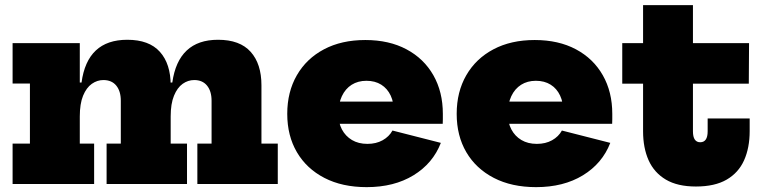

<svg xmlns="http://www.w3.org/2000/svg" viewBox="-20 -738 3058 770"><path d="M771.5 0V-162H828.5V-334Q828.5 -372.5 810.2 -394.8Q792 -417 759 -417Q734 -417 712.5 -401.8Q691 -386.5 677.8 -354.2Q664.5 -322 664.5 -271L634.5 -407H671Q683 -492.5 728.8 -535.5Q774.5 -578.5 854.5 -578.5Q942 -578.5 985.2 -530.2Q1028.5 -482 1028.5 -396V-162H1094V0ZM30.5 0V-162H100V-403H30.5V-565H300V-162H357.5V0ZM407.5 0V-162H464.5V-334Q464.5 -372.5 446.2 -394.8Q428 -417 394.5 -417Q370 -417 348.2 -401.8Q326.5 -386.5 313.2 -354.2Q300 -322 300 -271L270.5 -407H307Q318.5 -492.5 364.2 -535.5Q410 -578.5 490.5 -578.5Q578 -578.5 621.2 -530.2Q664.5 -482 664.5 -396V-162H730V0Z M1450.5 12.5Q1352.5 12.5 1281 -24.5Q1209.5 -61.5 1170.8 -127.5Q1132 -193.5 1132 -281.5Q1132 -369.5 1170.5 -436.2Q1209 -503 1279.2 -540.2Q1349.5 -577.5 1445 -577.5Q1540.5 -577.5 1610.2 -540.2Q1680 -503 1718 -436.2Q1756 -369.5 1756 -281.5Q1756 -269.5 1756 -259.8Q1756 -250 1755.5 -241.5H1558.5Q1559.5 -252 1559.8 -263.2Q1560 -274.5 1560 -287.5Q1560 -326.5 1546.8 -354.8Q1533.5 -383 1508.8 -398.5Q1484 -414 1449.5 -414Q1415.5 -414 1390.2 -398Q1365 -382 1351 -352.2Q1337 -322.5 1337 -281.5Q1337 -246 1351.2 -219Q1365.5 -192 1391.5 -176.5Q1417.5 -161 1453.5 -161Q1488.5 -161 1514.5 -175.5Q1540.5 -190 1554 -214.5L1748 -165Q1716 -82.5 1638.2 -35Q1560.5 12.5 1450.5 12.5ZM1259.5 -241.5V-330.5H1612L1618 -241.5Z M2130 12.5Q2032 12.5 1960.5 -24.5Q1889 -61.5 1850.2 -127.5Q1811.5 -193.5 1811.5 -281.5Q1811.5 -369.5 1850 -436.2Q1888.5 -503 1958.8 -540.2Q2029 -577.5 2124.5 -577.5Q2220 -577.5 2289.8 -540.2Q2359.5 -503 2397.5 -436.2Q2435.5 -369.5 2435.5 -281.5Q2435.5 -269.5 2435.5 -259.8Q2435.5 -250 2435 -241.5H2238Q2239 -252 2239.2 -263.2Q2239.5 -274.5 2239.5 -287.5Q2239.5 -326.5 2226.2 -354.8Q2213 -383 2188.2 -398.5Q2163.5 -414 2129 -414Q2095 -414 2069.8 -398Q2044.5 -382 2030.5 -352.2Q2016.5 -322.5 2016.5 -281.5Q2016.5 -246 2030.8 -219Q2045 -192 2071 -176.5Q2097 -161 2133 -161Q2168 -161 2194 -175.5Q2220 -190 2233.5 -214.5L2427.5 -165Q2395.5 -82.5 2317.8 -35Q2240 12.5 2130 12.5ZM1939 -241.5V-330.5H2291.5L2297.5 -241.5Z M2759 -211.5Q2759 -189 2766.5 -178.2Q2774 -167.5 2788 -167.5Q2803 -167.5 2810.5 -178.5Q2818 -189.5 2818 -211.5V-263H2986.5V-212.5Q2986.5 -145 2964 -95Q2941.5 -45 2894 -17.5Q2846.5 10 2771 10Q2697 10 2650.2 -17.8Q2603.5 -45.5 2581.2 -95.2Q2559 -145 2559 -211.5V-402.5H2475.5V-565H2559V-717.5H2759V-565H2984L2983 -402.5H2759Z"/></svg>

Font: Hepta Slab ExtraBold
Style: Regular
Weight: 800
Designer: Michael LaGattuta
Foundry: Michael LaGattuta
Version: Version 1.102